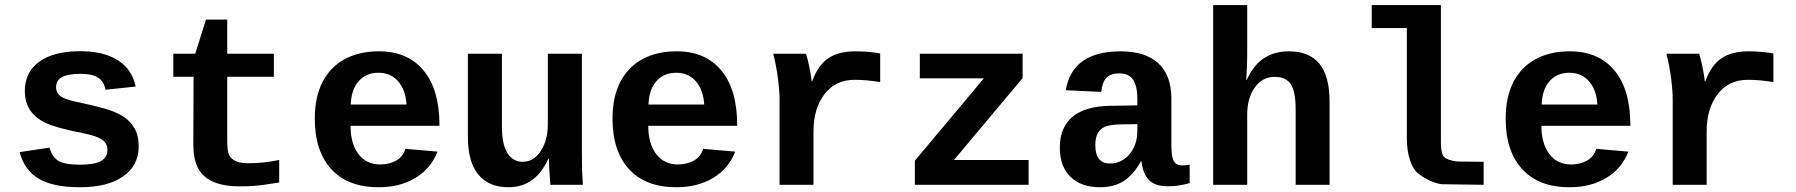

<svg xmlns="http://www.w3.org/2000/svg" viewBox="-20 -745 7241 774"><path d="M539.1 -154.3Q539.1 -77.6 476.3 -33.9Q413.6 9.8 302.7 9.8Q193.8 9.8 136 -24.7Q78.1 -59.1 59.1 -131.8L179.7 -149.9Q189.9 -112.3 215.1 -96.7Q240.2 -81.1 302.7 -81.1Q360.4 -81.1 386.7 -95.7Q413.1 -110.4 413.1 -141.6Q413.1 -167 391.8 -181.9Q370.6 -196.8 319.8 -207Q203.6 -230 163.1 -249.8Q122.6 -269.5 101.3 -301Q80.1 -332.5 80.1 -378.4Q80.1 -454.1 138.4 -496.3Q196.8 -538.6 303.7 -538.6Q397.9 -538.6 455.3 -502Q512.7 -465.3 526.9 -396L405.3 -383.3Q399.4 -415.5 376.5 -431.4Q353.5 -447.3 303.7 -447.3Q254.9 -447.3 230.5 -434.8Q206.1 -422.4 206.1 -393.1Q206.1 -370.1 224.9 -356.7Q243.7 -343.3 288.1 -334.5Q350.1 -321.8 398.2 -308.3Q446.3 -294.9 475.3 -276.4Q504.4 -257.8 521.7 -228.8Q539.1 -199.7 539.1 -154.3Z M760.3 -435.5H678.7V-528.3H767.1L810.1 -666H896V-528.3H1084V-435.5H896V-176.8Q896 -133.8 904.1 -118.9Q912.1 -104 930.2 -95.5Q948.2 -86.9 981 -86.9Q1041.5 -86.9 1105.5 -100.1V-9.3Q1036.1 2 1007.3 4.2Q978.5 6.3 947.3 6.3Q885.3 6.3 843.5 -10.5Q801.8 -27.3 780.5 -63.2Q759.3 -99.1 759.3 -164.1Z M1505.9 9.8Q1382.8 9.8 1315.9 -62.7Q1249 -135.3 1249 -266.6Q1249 -354.5 1280.5 -415Q1312 -475.6 1370.1 -506.8Q1428.2 -538.1 1507.8 -538.1Q1623.5 -538.1 1687.5 -460.9Q1751.5 -383.8 1751.5 -241.7V-237.8H1393.1Q1393.1 -166 1425 -124Q1457 -82 1512.7 -82Q1548.8 -82 1576.7 -97.4Q1604.5 -112.8 1614.3 -145L1743.7 -133.8Q1716.8 -64.9 1654.3 -27.6Q1591.8 9.8 1505.9 9.8ZM1505.9 -451.7Q1455.6 -451.7 1425.8 -417.7Q1396 -383.8 1394 -323.7H1618.7Q1615.2 -382.3 1585.2 -417Q1555.2 -451.7 1505.9 -451.7Z M2003.4 -528.3V-231.9Q2003.4 -164.6 2025.1 -128.7Q2046.9 -92.8 2087.4 -92.8Q2131.3 -92.8 2159.9 -136Q2188.5 -179.2 2188.5 -245.1V-528.3H2325.7V-118.2Q2325.7 -50.8 2329.6 0H2198.7Q2192.9 -70.3 2192.9 -105H2190.4Q2138.2 9.8 2030.3 9.8Q1950.2 9.8 1908.2 -41.3Q1866.2 -92.3 1866.2 -192.9V-528.3Z M2706.1 9.8Q2583 9.8 2516.1 -62.7Q2449.2 -135.3 2449.2 -266.6Q2449.2 -354.5 2480.7 -415Q2512.2 -475.6 2570.3 -506.8Q2628.4 -538.1 2708 -538.1Q2823.7 -538.1 2887.7 -460.9Q2951.7 -383.8 2951.7 -241.7V-237.8H2593.3Q2593.3 -166 2625.2 -124Q2657.2 -82 2712.9 -82Q2749 -82 2776.9 -97.4Q2804.7 -112.8 2814.5 -145L2943.8 -133.8Q2917 -64.9 2854.5 -27.6Q2792 9.8 2706.1 9.8ZM2706.1 -451.7Q2655.8 -451.7 2626 -417.7Q2596.2 -383.8 2594.2 -323.7H2818.8Q2815.4 -382.3 2785.4 -417Q2755.4 -451.7 2706.1 -451.7Z M3528.3 -414.1Q3473.6 -423.3 3424.8 -423.3Q3348.6 -423.3 3304 -365.7Q3259.3 -308.1 3259.3 -213.9V0H3122.6V-342.3Q3122.6 -379.4 3116 -429.7Q3109.4 -480 3097.2 -528.3H3229.5Q3247.1 -464.8 3252 -417H3253.9Q3278.3 -483.4 3319.8 -510.7Q3361.3 -538.1 3427.7 -538.1Q3478.5 -538.1 3528.3 -529.8Z M3668 0V-97.2L3946.3 -429.2H3688V-528.3H4102.5V-430.2L3825.7 -100.1H4126.5V0Z M4415 9.8Q4338.4 9.8 4295.4 -32Q4252.4 -73.7 4252.4 -149.4Q4252.4 -231.4 4303.5 -274.2Q4354.5 -316.9 4456.1 -318.4L4564.9 -320.3V-347.2Q4564.9 -397.5 4547.9 -423.3Q4530.8 -449.2 4492.7 -449.2Q4457 -449.2 4440.2 -431.4Q4423.3 -413.6 4419.4 -374.5L4276.4 -381.3Q4302.7 -538.1 4498.5 -538.1Q4597.2 -538.1 4649.7 -489.7Q4702.1 -441.4 4702.1 -347.7V-156.2Q4702.1 -111.8 4712.2 -95Q4722.2 -78.1 4745.6 -78.1Q4761.2 -78.1 4775.9 -81.1V-6.8Q4763.7 -3.9 4753.9 -1.5Q4744.1 1 4734.4 2.4Q4724.6 3.9 4713.6 4.9Q4702.6 5.9 4688 5.9Q4636.2 5.9 4611.6 -19.5Q4586.9 -44.9 4582 -94.2H4579.1Q4548.3 -39.1 4509 -14.6Q4469.7 9.8 4415 9.8ZM4564.9 -244.6 4499.5 -243.7Q4455.6 -242.7 4435.8 -234.6Q4416 -226.6 4405.8 -208.7Q4395.5 -190.9 4395.5 -160.2Q4395.5 -85.9 4454.1 -85.9Q4501.5 -85.9 4533.2 -123.3Q4564.9 -160.6 4564.9 -217.8Z M5005.9 -422.9Q5033.7 -483.4 5075.7 -510.7Q5117.7 -538.1 5175.8 -538.1Q5257.8 -538.1 5298.8 -488.3Q5339.8 -438.5 5339.8 -335V0H5203.1V-303.2Q5203.1 -377 5183.3 -406Q5163.6 -435.1 5118.7 -435.1Q5068.8 -435.1 5038.3 -392.3Q5007.8 -349.6 5007.8 -282.7V0H4870.6V-724.6H5007.8V-526.9Q5007.8 -473.6 5003.9 -422.9Z M5855 -93.8 5960.9 -92.8V0L5790.5 -2.4Q5742.2 -10.7 5697.3 -45.4Q5676.3 -61.5 5663.6 -100.6Q5652.3 -133.8 5651.4 -183.6V-631.8H5509.8V-724.6H5788.6V-168Q5789.6 -126 5799.8 -114.3Q5813 -99.1 5855 -93.8ZM5857.9 -92.8ZM5788.6 -168ZM5793 0ZM5651.4 -183.6Z M6306.6 9.8Q6183.6 9.8 6116.7 -62.7Q6049.8 -135.3 6049.8 -266.6Q6049.8 -354.5 6081.3 -415Q6112.8 -475.6 6170.9 -506.8Q6229 -538.1 6308.6 -538.1Q6424.3 -538.1 6488.3 -460.9Q6552.2 -383.8 6552.2 -241.7V-237.8H6193.8Q6193.8 -166 6225.8 -124Q6257.8 -82 6313.5 -82Q6349.6 -82 6377.4 -97.4Q6405.3 -112.8 6415 -145L6544.4 -133.8Q6517.6 -64.9 6455.1 -27.6Q6392.6 9.8 6306.6 9.8ZM6306.6 -451.7Q6256.3 -451.7 6226.6 -417.7Q6196.8 -383.8 6194.8 -323.7H6419.4Q6416 -382.3 6386 -417Q6356 -451.7 6306.6 -451.7Z M7128.9 -414.1Q7074.2 -423.3 7025.4 -423.3Q6949.2 -423.3 6904.5 -365.7Q6859.9 -308.1 6859.9 -213.9V0H6723.1V-342.3Q6723.1 -379.4 6716.6 -429.7Q6710 -480 6697.8 -528.3H6830.1Q6847.7 -464.8 6852.5 -417H6854.5Q6878.9 -483.4 6920.4 -510.7Q6961.9 -538.1 7028.3 -538.1Q7079.1 -538.1 7128.9 -529.8Z"/></svg>

Font: Liberation Mono
Style: Bold
Weight: 700
Monospace: yes
Designer: Steve Matteson
Foundry: Ascender Corporation
Version: Version 2.1.5